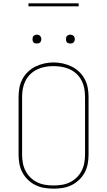

<svg xmlns="http://www.w3.org/2000/svg" viewBox="-20 -1119 640 1147"><path d="M300 8Q272 8 244.5 3.5Q217 -1 192.5 -13Q168 -25 147.5 -44.5Q127 -64 114 -88.5Q101 -113 96 -140Q91 -167 91 -195V-540Q91 -568 96 -595Q101 -622 114 -646.5Q127 -671 147.5 -690.5Q168 -710 193 -722Q218 -734 245 -740Q272 -746 300 -746Q328 -746 355 -740Q382 -734 407 -722Q432 -710 452.5 -690.5Q473 -671 486 -646.5Q499 -622 504 -595Q509 -568 509 -540V-195Q509 -167 504 -140Q499 -113 486 -88.5Q473 -64 452.5 -44.5Q432 -25 407.5 -13Q383 -1 355.5 3.5Q328 8 300 8ZM300 -11Q325 -11 350 -15Q375 -19 397.5 -30Q420 -41 438 -58.5Q456 -76 467.5 -98.5Q479 -121 483.5 -145.5Q488 -170 488 -195V-540Q488 -565 483.5 -590Q479 -615 467.5 -637.5Q456 -660 437.5 -677.5Q419 -695 396 -705.5Q373 -716 348 -720Q323 -724 298 -724Q273 -724 248.5 -719.5Q224 -715 201.5 -704Q179 -693 161 -675.5Q143 -658 132 -636Q121 -614 116.5 -589.5Q112 -565 112 -540V-195Q112 -170 116.5 -145.5Q121 -121 132.5 -98.5Q144 -76 162 -58.5Q180 -41 202.5 -30Q225 -19 250 -15Q275 -11 300 -11ZM400 -859Q395 -859 389.5 -860.5Q384 -862 380.5 -865.5Q377 -869 375.5 -874.5Q374 -880 374 -885Q374 -890 375.5 -895.5Q377 -901 380.5 -904.5Q384 -908 389.5 -910Q395 -912 400 -912Q405 -912 410.5 -910Q416 -908 419.5 -904.5Q423 -901 425 -895.5Q427 -890 427 -885Q427 -880 425 -874.5Q423 -869 419.5 -865.5Q416 -862 410.5 -860.5Q405 -859 400 -859ZM200 -859Q195 -859 189.5 -860.5Q184 -862 180.5 -865.5Q177 -869 175.5 -874.5Q174 -880 174 -885Q174 -890 175.5 -895.5Q177 -901 180.5 -904.5Q184 -908 189.5 -910Q195 -912 200 -912Q205 -912 210.5 -910Q216 -908 219.5 -904.5Q223 -901 225 -895.5Q227 -890 227 -885Q227 -880 225 -874.5Q223 -869 219.5 -865.5Q216 -862 210.5 -860.5Q205 -859 200 -859ZM150 -1081V-1099H450V-1081Z"/></svg>

Font: Zed Sans Thin Extended
Style: Regular
Weight: 100
Width: 7
Designer: Belleve Invis
Foundry: Belleve Invis
Version: Version 1.0.0; ttfautohint (v1.8.4)